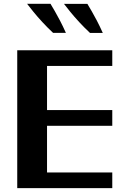

<svg xmlns="http://www.w3.org/2000/svg" viewBox="-20 -979 662 999"><path d="M69.7 0V-717.6H564.2V-635.8H94.4L224.7 -712.1V-329L137.9 -406.2H564.2V-324.4H113.6L224.7 -403.6V-4.6L137.9 -81.8H564.2V0ZM448.2 -807.7Q418.4 -835.6 392 -864.2Q365.6 -892.8 345.4 -917.8Q325.1 -942.7 312.8 -959H434.6Q444.9 -941.8 457.2 -920.6Q469.4 -899.4 483.9 -871.9Q498.4 -844.3 514.8 -807.7ZM256.3 -807.9Q226.5 -835.8 200.1 -864.4Q173.7 -893.1 153.5 -918Q133.2 -943 120.9 -959.3H242.7Q253.1 -942.1 265.3 -920.9Q277.6 -899.7 292 -872.1Q306.5 -844.6 322.9 -807.9Z"/></svg>

Font: Russolo 10pt ExtraLight
Style: Regular
Weight: 200
Designer: Micah Stupak-Hahn
Version: Version 1.000